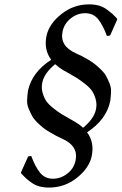

<svg xmlns="http://www.w3.org/2000/svg" viewBox="-20 -678 551 870"><path d="M230 -387.2Q181.2 -347.2 171.9 -305.2Q166.5 -280.8 172.9 -258.1Q179.2 -235.4 189.7 -220Q200.2 -204.6 222.7 -187Q245.1 -169.4 259.5 -160.6Q273.9 -151.9 301.3 -136.7Q314 -129.4 319.8 -126Q340.8 -113.8 356.4 -99.1Q405.3 -139.2 414.6 -181.2Q419.9 -205.6 413.6 -228.3Q407.2 -251 396.7 -266.4Q386.2 -281.7 363.5 -299.3Q340.8 -316.9 326.4 -325.7Q312 -334.5 285.2 -349.6Q272.5 -356.9 266.6 -359.9Q245.6 -372.6 230 -387.2ZM211.9 -407.2Q177.7 -453.6 190.9 -516.1Q202.1 -569.3 257.6 -613.8Q313 -658.2 383.8 -658.2Q408.2 -658.2 428.2 -652.6Q448.2 -647 465.6 -634Q482.9 -621.1 489 -615.5Q495.1 -609.9 509.3 -595.2L511.2 -589.8L479 -517.1L464.4 -515.1Q446.8 -563 425 -590.6Q403.3 -618.2 366.2 -618.2Q330.6 -618.2 301 -595Q271.5 -571.8 263.7 -536.1Q249.5 -470.2 322.8 -437Q338.4 -430.2 351.8 -423.3Q365.2 -416.5 382.3 -406.2Q399.4 -396 411.9 -385.7Q424.3 -375.5 438.7 -361.6Q453.1 -347.7 460.9 -333.3Q468.8 -318.8 476.3 -300.3Q483.9 -281.7 483.2 -262.2Q482.4 -242.7 479.5 -219.2Q461.4 -134.8 374.5 -78.6Q408.7 -32.2 395.5 29.8Q384.3 83 328.9 127.4Q273.4 171.9 202.6 171.9Q178.2 171.9 158.2 166.5Q138.2 161.1 120.8 148.2Q103.5 135.3 97.4 129.6Q91.3 124 76.7 108.9L74.7 104L107.4 30.8L121.6 28.8Q139.2 76.7 161.1 104.2Q183.1 131.8 219.7 131.8Q255.4 131.8 285.2 108.6Q314.9 85.4 322.3 49.8Q336.4 -16.1 263.2 -48.8Q247.6 -55.7 234.4 -62.7Q221.2 -69.8 204.1 -79.8Q187 -89.8 174.3 -100.1Q161.6 -110.4 147.5 -124.3Q133.3 -138.2 125.5 -152.6Q117.7 -167 109.9 -185.5Q102.1 -204.1 102.8 -223.6Q103.5 -243.2 106.9 -267.1Q125 -351.1 211.9 -407.2Z"/></svg>

Font: Linux Biolinum O
Style: Italic
Weight: 400
Italic angle: -12°
Designer: Philipp H. Poll
Foundry: Philipp H. Poll
Version: Version 1.1.3